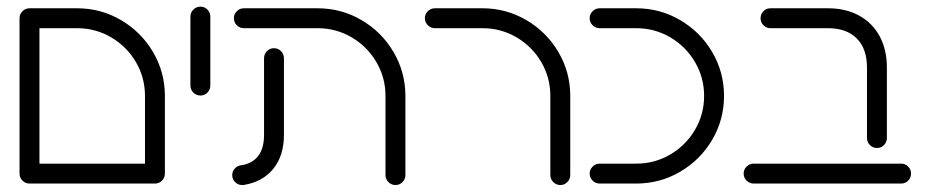

<svg xmlns="http://www.w3.org/2000/svg" viewBox="-20 -543 2743 568"><path d="M37.8 -489.3H96.7V-29.6H37.8ZM467.8 -29.6H408.9V-259.3Q408.9 -313.7 381.9 -359.6Q354.8 -405.6 308.7 -432.6Q262.6 -459.6 208.1 -459.6H67.4Q55.2 -459.6 46.5 -468.3Q37.8 -477 37.8 -489.3Q37.8 -501.1 46.5 -509.8Q55.2 -518.5 67.4 -518.5H208.1Q278.5 -518.5 338.1 -483.5Q397.8 -448.5 432.8 -388.9Q467.8 -329.3 467.8 -259.3ZM37.8 -29.6Q37.8 -41.5 46.5 -50.2Q55.2 -58.9 67.4 -58.9H438.5Q450.7 -58.9 459.3 -50.2Q467.8 -41.5 467.8 -29.6Q467.8 -17.4 459.3 -8.7Q450.7 0 438.5 0H67.4Q55.2 0 46.5 -8.7Q37.8 -17.4 37.8 -29.6Z M543.3 -290V-493.7Q543.3 -505.9 552 -514.6Q560.7 -523.3 573 -523.3Q585.2 -523.3 593.7 -514.6Q602.2 -505.9 602.2 -493.7V-290Q602.2 -277.8 593.7 -269.1Q585.2 -260.4 573 -260.4Q560.7 -260.4 552 -269.1Q543.3 -277.8 543.3 -290Z M696.3 4.4Q684.4 4.4 675.7 -4.1Q667 -12.6 667 -24.8Q667 -35.6 673.9 -43.7Q680.7 -51.9 691.1 -53.7Q725.9 -58.5 743.5 -81.3Q761.1 -104.1 761.1 -144.1V-370.7Q761.1 -383 769.6 -391.7Q778.1 -400.4 790.4 -400.4Q802.6 -400.4 811.3 -391.7Q820 -383 820 -370.7V-144.1Q820 -82.6 788.7 -43.9Q757.4 -5.2 701.9 4.1Q700 4.4 696.3 4.4ZM1150 4.4Q1137.8 4.4 1129.1 -4.3Q1120.4 -13 1120.4 -25.2V-259.3Q1120.4 -313.7 1093.3 -359.6Q1066.3 -405.6 1020.2 -432.6Q974.1 -459.6 919.6 -459.6H701.1Q689.3 -459.6 680.6 -468.3Q671.9 -477 671.9 -489.3Q671.9 -501.1 680.6 -509.8Q689.3 -518.5 701.1 -518.5H919.6Q990 -518.5 1049.6 -483.5Q1109.3 -448.5 1144.3 -388.9Q1179.3 -329.3 1179.3 -259.3V-25.2Q1179.3 -13 1170.7 -4.3Q1162.2 4.4 1150 4.4Z M1637.8 4.4Q1625.6 4.4 1616.9 -4.3Q1608.1 -13 1608.1 -25.2V-259.3Q1608.1 -313.7 1581.1 -359.6Q1554.1 -405.6 1508 -432.6Q1461.9 -459.6 1407.4 -459.6H1266.7Q1254.4 -459.6 1245.7 -468.3Q1237 -477 1237 -489.3Q1237 -501.1 1245.7 -509.8Q1254.4 -518.5 1266.7 -518.5H1407.4Q1477.4 -518.5 1537.2 -483.5Q1597 -448.5 1632 -388.9Q1667 -329.3 1667 -259.3V-25.2Q1667 -13 1658.3 -4.3Q1649.6 4.4 1637.8 4.4Z M1724.4 -29.6Q1724.4 -41.5 1733.1 -50.2Q1741.9 -58.9 1754.1 -58.9H1862.2Q1916.7 -58.9 1962.8 -85.9Q2008.9 -113 2035.9 -158.9Q2063 -204.8 2063 -259.3Q2063 -313.7 2035.9 -359.6Q2008.9 -405.6 1962.8 -432.6Q1916.7 -459.6 1862.2 -459.6H1754.1Q1741.9 -459.6 1733.1 -468.3Q1724.4 -477 1724.4 -489.3Q1724.4 -501.1 1733.1 -509.8Q1741.9 -518.5 1754.1 -518.5H1862.2Q1932.6 -518.5 1992.2 -483.5Q2051.9 -448.5 2086.9 -389.1Q2121.9 -329.6 2121.9 -259.3Q2121.9 -188.9 2086.9 -129.4Q2051.9 -70 1992.2 -35Q1932.6 0 1862.2 0H1754.1Q1741.9 0 1733.1 -8.7Q1724.4 -17.4 1724.4 -29.6Z M2544.8 -134.8V-343.3Q2544.8 -398.9 2514.6 -429.3Q2484.4 -459.6 2429.3 -459.6H2259.3Q2247 -459.6 2238.5 -468.3Q2230 -477 2230 -489.3Q2230 -501.1 2238.5 -509.8Q2247 -518.5 2259.3 -518.5H2429.3Q2481.9 -518.5 2521.3 -497Q2560.7 -475.6 2582.2 -435.9Q2603.7 -396.3 2603.7 -343.3V-134.8Q2603.7 -122.6 2595.2 -113.9Q2586.7 -105.2 2574.4 -105.2Q2562.2 -105.2 2553.5 -113.9Q2544.8 -122.6 2544.8 -134.8ZM2180 -29.6Q2180 -41.5 2188.7 -50.2Q2197.4 -58.9 2209.6 -58.9H2645.9Q2658.1 -58.9 2666.7 -50.2Q2675.2 -41.5 2675.2 -29.6Q2675.2 -17.4 2666.7 -8.7Q2658.1 0 2645.9 0H2209.6Q2197.4 0 2188.7 -8.7Q2180 -17.4 2180 -29.6Z"/></svg>

Font: 26F Galaxy Hebrew Medium
Style: Regular
Weight: 500
Designer: C₂₉H₂₅N₃O₅
Version: Version 1.000